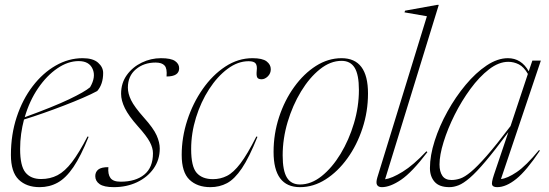

<svg xmlns="http://www.w3.org/2000/svg" viewBox="-20 -762 2264 792"><path d="M345.5 -197.5Q313.5 -118 282.8 -72.8Q252 -27.5 218.2 -8.8Q184.5 10 143.5 10Q89 10 57 -21.2Q25 -52.5 25 -123Q25 -207 49 -279.5Q73 -352 114.8 -406.5Q156.5 -461 209.8 -491.5Q263 -522 321 -522Q363.5 -522 384.5 -503.5Q405.5 -485 405.5 -461Q405.5 -414.5 381 -386.5Q358 -374 322.2 -358.5Q286.5 -343 244.2 -326.8Q202 -310.5 159.2 -295.5Q116.5 -280.5 79 -269Q71.5 -240.5 67.2 -210Q63 -179.5 63 -147.5Q63 -77.5 85 -50.5Q107 -23.5 149.5 -23.5Q187 -23.5 217.2 -39.2Q247.5 -55 276.8 -93.2Q306 -131.5 341 -199ZM304.5 -510Q260.5 -510 216.8 -480.2Q173 -450.5 137.2 -398.2Q101.5 -346 82 -278.5Q200 -321.5 264.5 -352.2Q329 -383 351.5 -402Q376.5 -444.5 362.2 -477.2Q348 -510 304.5 -510Z M427 -72.5Q424.5 -43 435.5 -28Q446.5 -12.5 477.5 -12.5Q539.5 -12.5 575.2 -41.8Q611 -71 611 -130Q611 -151.5 598 -176.2Q585 -201 548 -242Q511 -283.5 495.2 -315.5Q479.5 -347.5 479.5 -375Q479.5 -419.5 503.2 -452.5Q527 -485.5 564.8 -503.8Q602.5 -522 644 -522Q685.5 -522 702.2 -510.2Q719 -498.5 719 -480.5Q719 -446.5 667 -446.5Q670 -479.5 659 -491.5Q648 -504 622 -504Q573.5 -504 540.5 -476.2Q507.5 -448.5 507.5 -400.5Q507.5 -376 520.8 -348.8Q534 -321.5 573.5 -277Q613 -233 626 -203.8Q639 -174.5 639 -149.5Q639 -102.5 613.5 -66.5Q588 -30.5 545 -10.2Q502 10 449.5 10Q409 10 391 -2.5Q373 -15 373 -35.5Q373 -52.5 385.2 -62.5Q397.5 -72.5 427 -72.5Z M1005.5 -509.5Q961 -509.5 918.8 -478Q876.5 -446.5 842.5 -394Q808.5 -341.5 788.5 -277Q768.5 -212.5 768.5 -147Q768.5 -75 791.2 -49Q814 -23 858.5 -23Q889.5 -23 916.2 -36.5Q943 -50 971.8 -87.8Q1000.5 -125.5 1037.5 -199L1042 -197.5Q1008 -112.5 977.8 -67.8Q947.5 -23 916.5 -6.5Q885.5 10 848 10Q793.5 10 761.5 -20.8Q729.5 -51.5 729.5 -123Q729.5 -195 752.5 -265.8Q775.5 -336.5 816 -394.5Q856.5 -452.5 909.2 -487.2Q962 -522 1021.5 -522Q1062.5 -522 1079.8 -508.8Q1097 -495.5 1097 -476.5Q1097 -459 1084.8 -447Q1072.5 -435 1059 -435Q1045 -435 1041 -442.8Q1037 -450.5 1039 -470.5Q1041.5 -491 1034.5 -500.2Q1027.5 -509.5 1005.5 -509.5Z M1389 -522Q1498 -522 1498 -376.5Q1498 -302 1475.2 -232.8Q1452.5 -163.5 1413 -108.8Q1373.5 -54 1323.2 -22Q1273 10 1217.5 10Q1108.5 10 1108.5 -135.5Q1108.5 -210 1131.2 -279.2Q1154 -348.5 1193.5 -403.2Q1233 -458 1283.2 -490Q1333.5 -522 1389 -522ZM1217.5 -1Q1263.5 -1 1306.8 -35.5Q1350 -70 1384.8 -127.2Q1419.5 -184.5 1440 -253.2Q1460.5 -322 1460.5 -391Q1460.5 -454 1443 -482.5Q1425.5 -511 1389 -511Q1343 -511 1299.8 -476.5Q1256.5 -442 1221.8 -384.8Q1187 -327.5 1166.5 -258.8Q1146 -190 1146 -121Q1146 -58 1163.5 -29.5Q1181 -1 1217.5 -1Z M1741 -695 1648.5 -711 1651 -718 1783.5 -742H1790L1568.5 -22.5Q1596 -26 1640.8 -53.5Q1685.5 -81 1739 -138L1743 -134.5Q1679.5 -51 1634.5 -20.5Q1589.5 10 1555 10Q1541 10 1535.5 1Q1530 -8 1536.5 -30Z M2017.5 -41 2077 -217Q2021.5 -142 1983.2 -96.8Q1945 -51.5 1918.2 -28.5Q1891.5 -5.5 1871.8 2.2Q1852 10 1834 10Q1792 10 1772.8 -12Q1753.5 -34 1753.5 -68.5Q1753.5 -120 1773 -181Q1792.5 -242 1825.8 -302Q1859 -362 1900.8 -412Q1942.5 -462 1987.5 -492Q2032.5 -522 2075 -522Q2130.5 -522 2161 -468L2176 -512H2211L2046.5 -23.5Q2072.5 -26 2111.2 -52Q2150 -78 2203.5 -143L2207 -140.5Q2151.5 -57.5 2109.5 -23.8Q2067.5 10 2031 10Q2014 10 2010.2 1Q2006.5 -8 2017.5 -41ZM1793 -83.5Q1793 -54 1804.8 -36.8Q1816.5 -19.5 1842.5 -19.5Q1859.5 -19.5 1878 -25.5Q1896.5 -31.5 1922.2 -52.8Q1948 -74 1987.5 -119Q2027 -164 2086 -242L2157.5 -457Q2141 -486 2120.2 -496.5Q2099.5 -507 2076.5 -507Q2037.5 -507 1997.2 -476Q1957 -445 1920.5 -395.2Q1884 -345.5 1855.2 -288Q1826.5 -230.5 1809.8 -176.2Q1793 -122 1793 -83.5Z"/></svg>

Font: Newsreader Display ExtraLight
Style: Italic
Weight: 275
Italic angle: -17°
Designer: Hugues Gentile
Foundry: Production Type
Version: Version 1.002